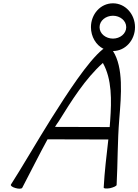

<svg xmlns="http://www.w3.org/2000/svg" viewBox="-20 -1124 835 1159"><path d="M114 10C162 -81 218 -194 267 -283L634 -282C623 -185 611 -88 606 8C605 14 622 16 644 12C665 7 684 -1 684 -8C691 -141 689 -271 700 -405C712 -551 726 -716 662 -816C737 -816 795 -882 795 -960C795 -1038 737 -1104 662 -1104C586 -1104 529 -1038 529 -960C529 -903 559 -852 605 -829C604 -828 603 -827 601 -827C510 -754 383 -556 290 -409C207 -277 102 -96 46 -10C42 -3 55 6 73 11C92 17 110 16 114 10ZM581 -960C581 -1000 619 -1029 662 -1029C704 -1029 742 -1000 742 -960C742 -920 704 -891 662 -891C619 -891 581 -920 581 -960ZM334 -391C412 -516 493 -647 601 -744C656 -646 654 -520 645 -395C644 -383 643 -370 642 -357L312 -358C319 -370 327 -381 334 -391Z"/></svg>

Font: Nupuram Light Oblique
Style: Regular
Weight: 300
Designer: Santhosh Thottingal (santhosh.thottingal@gmail.com)
Foundry: SMC
Version: Version 1.000